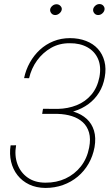

<svg xmlns="http://www.w3.org/2000/svg" viewBox="-20 -907 548 938"><path d="M264.2 -351.6H187L190.4 -375.5L262.2 -375Q312 -376 354.7 -393.1Q397.5 -410.2 426.5 -444.6Q455.6 -479 465.8 -530.8Q475.1 -582 459 -619.1Q442.9 -656.2 406.5 -676.3Q370.1 -696.3 321.3 -695.8Q270 -696.3 229.5 -673.1Q189 -649.9 161.1 -611.6Q133.3 -573.2 122.1 -524.9L97.7 -525.4Q106 -565.9 126 -601.6Q146 -637.2 174.8 -663.8Q203.6 -690.4 241 -705.6Q278.3 -720.7 321.8 -720.7Q365.2 -720.7 400.4 -707Q435.5 -693.4 458.3 -668.2Q481 -643.1 490.2 -607.7Q499.5 -572.3 491.7 -529.8Q484.4 -487.8 463.9 -454.8Q443.4 -421.9 412.4 -398.9Q381.3 -376 343.3 -364Q305.2 -352.1 264.2 -351.6ZM189.5 -372.6H263.2Q306.6 -372.1 342.5 -360.6Q378.4 -349.1 403.6 -326.2Q428.7 -303.2 439.2 -268.8Q449.7 -234.4 441.9 -188Q433.6 -143.6 412.6 -107.2Q391.6 -70.8 359.9 -44.2Q328.1 -17.6 287.8 -3.2Q247.6 11.2 201.7 11.2Q157.2 10.7 122.8 -5.6Q88.4 -22 65.7 -50.8Q43 -79.6 34.2 -116.9Q25.4 -154.3 31.7 -196.8L58.6 -197.3Q49.8 -147 65.2 -105.2Q80.6 -63.5 115.7 -39.1Q150.9 -14.6 202.1 -14.6Q255.9 -14.2 300.3 -34.9Q344.7 -55.7 375 -94Q405.3 -132.3 415.5 -186Q423.8 -228.5 415 -259.3Q406.2 -290 384.5 -309.8Q362.8 -329.6 331.3 -339.6Q299.8 -349.6 261.7 -350.6H186ZM225.1 -861.3Q226.6 -870.6 235.6 -878.4Q244.6 -886.2 256.3 -886.2Q267.6 -886.2 275.4 -877.9Q283.2 -869.6 281.7 -860.4Q280.3 -850.1 270.5 -841.8Q260.7 -833.5 250 -833.5Q237.8 -833.5 230.7 -842.3Q223.6 -851.1 225.1 -861.3ZM435.1 -861.3Q436.5 -871.1 445.6 -879.2Q454.6 -887.2 465.8 -887.2Q478 -887.2 485.1 -878.7Q492.2 -870.1 490.7 -860.4Q489.3 -850.1 480.2 -841.8Q471.2 -833.5 459.5 -833.5Q447.8 -833.5 440.7 -842.3Q433.6 -851.1 435.1 -861.3Z"/></svg>

Font: Roboto Condensed Thin
Style: Italic
Weight: 250
Italic angle: -12°
Designer: Christian Robertson
Foundry: Google
Version: Version 3.008; 2023